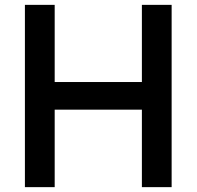

<svg xmlns="http://www.w3.org/2000/svg" viewBox="-20 -770 809 790"><path d="M563.8 -750H686.2V0H563.8V-318.8H205V0H82.5V-750H205V-432.5H563.8Z"/></svg>

Font: Now Alt Medium
Style: Regular
Weight: 500
Designer: Alfredo Marco Pradil
Foundry: Alfredo Marco Pradil
Version: Version 1.002;PS 001.002;hotconv 1.0.88;makeotf.lib2.5.64775